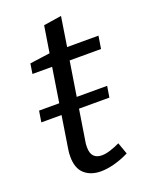

<svg xmlns="http://www.w3.org/2000/svg" viewBox="-129 -727 621 803"><g transform="rotate(-20 181.5 -325.0)"><path d="M14.6 -268.9 22.6 -318.4H325.5L317.5 -268.9ZM305.6 -24.7Q270.9 -7.7 238.7 0.7Q206.5 9 179.8 9Q134.7 9 107 -15.7Q79.3 -40.4 79.3 -92.5Q79.3 -101.5 79.9 -109Q80.6 -116.5 81.9 -124.9L138.5 -484.5L147.9 -471.8H48.9L56 -516.3L159.9 -530.7L143.6 -515L164.6 -646.7L244.2 -659.1L221.6 -515L213.5 -528H363.2L354.2 -471.8H202.8L216.5 -484.5L160.3 -130.2Q159.3 -126.2 158.8 -119.7Q158.3 -113.2 158.3 -106.2Q158.3 -77.5 171.1 -65.1Q183.9 -52.6 205.6 -52.6Q222.9 -52.6 243.5 -59.1Q264.2 -65.5 287.2 -76.5Z"/></g></svg>

Font: Bitter Thin
Style: Italic
Weight: 100
Italic angle: -9°
Designer: Sol Matas, and Bitter project Authors
Foundry: Sol Matas
Version: Version 2.002